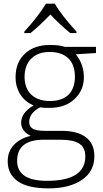

<svg xmlns="http://www.w3.org/2000/svg" viewBox="-20 -786 563 1046"><path d="M113.8 -367.2Q114.3 -303.7 151.4 -269.5Q188.5 -235.4 252.9 -235.8Q317.4 -235.8 352.5 -269.5Q387.7 -303.2 388.2 -369.1Q387.7 -434.6 351.6 -468.8Q315.4 -502.9 251 -502.9Q186.5 -502.9 150.4 -466.8Q114.3 -430.7 113.8 -367.2ZM73.2 89.8Q73.2 199.2 235.8 199.2Q444.8 199.2 444.8 65.9Q444.8 18.1 412.1 -3.4Q379.4 -24.9 306.2 -24.9H219.2Q73.2 -24.9 73.2 89.8ZM139.2 -122.1Q138.7 -96.7 158.2 -85Q177.7 -73.2 223.1 -73.2H315.9Q402.3 -73.2 448.2 -38.1Q494.1 -2.9 494.1 64.9Q494.1 148.4 425.8 194.3Q357.4 240.2 245.1 240.2Q131.8 240.2 77.1 201.7Q22.5 163.1 22 94.2Q21.5 39.6 55.7 3.4Q89.8 -32.7 147.9 -45.9Q124 -56.6 109.4 -75.2Q94.7 -93.8 95.2 -118.2Q95.2 -171.4 163.1 -211.9Q116.7 -230.5 90.8 -271.5Q64.9 -312.5 64.9 -365.2Q64.5 -445.3 115.2 -493.2Q166 -541 252 -541Q304.2 -541 333 -530.8H502.9V-497.1L393.1 -490.2Q437 -435.5 437 -364.3Q436.5 -293 385.7 -246.1Q335 -198.2 249 -198.2Q212.9 -198.2 198.2 -201.2Q139.2 -169.9 139.2 -122.1ZM396.5 -606H362.3Q302.7 -655.3 254.4 -707Q201.7 -651.4 146.5 -606H112.3V-613.8Q186 -693.4 230.5 -766.1H278.3Q311.5 -707.5 396.5 -613.8Z"/></svg>

Font: OpenSans-Light
Style: Regular
Weight: 300
Foundry: Ascender Corporation
Version: Version 1.10